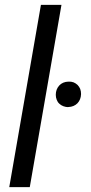

<svg xmlns="http://www.w3.org/2000/svg" viewBox="-20 -770 374 790"><path d="M18.1 0H102.5L232.9 -750H148.4ZM209.5 -379.9C209.5 -372.6 210.9 -365.7 213.4 -359.4C215.8 -353 219.2 -347.7 224.1 -343.3C228.5 -338.9 234.4 -335.4 240.7 -333C247.1 -330.6 253.9 -329.1 261.2 -329.6C276.4 -330.1 289.1 -335.4 298.8 -345.2C308.1 -355 313 -367.7 313.5 -382.8C313.5 -390.1 312.5 -397.5 310.1 -403.8C307.6 -410.2 303.7 -415.5 299.3 -420.4C294.4 -424.8 289.1 -428.7 282.7 -431.2C276.4 -433.6 269 -434.6 261.2 -434.1C245.6 -433.6 232.9 -428.2 223.6 -418C214.4 -407.7 209.5 -395 209.5 -379.9Z"/></svg>

Font: Roboto Condensed
Style: Italic
Weight: 400
Designer: Google
Version: Version 1.000;PS 001.000;hotconv 1.0.88;makeotf.lib2.5.64775